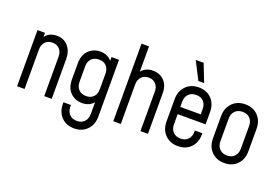

<svg xmlns="http://www.w3.org/2000/svg" viewBox="-121 -1171 2546 1744"><g transform="rotate(20 1152.0 -298.5)"><path d="M71 0V-542.5H143.5V-503.5Q183.5 -555 255 -555Q323 -555 364.5 -508Q406 -461 406 -381.5V0H333.5V-381.5Q333.5 -427 307.8 -454.8Q282 -482.5 239.5 -482.5Q195.5 -482.5 169.5 -454.8Q143.5 -427 143.5 -381.5V0Z M687 183Q610.5 183 563.5 134.2Q516.5 85.5 516.5 6V-7H589V8.5Q589 54.5 615.2 82.5Q641.5 110.5 687 110.5Q732.5 110.5 759.5 82.5Q786.5 54.5 786.5 8.5V-106.5Q768 -83 740.2 -70.5Q712.5 -58 676.5 -58Q609 -58 563.5 -102.5Q518 -147 518 -232V-381.5Q518 -465.5 563.5 -510.2Q609 -555 676.5 -555Q712.5 -555 740.2 -542.2Q768 -529.5 786.5 -506V-542.5H859V6.5Q859 86 811 134.5Q763 183 687 183ZM689.5 -130.5Q735.5 -130.5 761 -158Q786.5 -185.5 786.5 -231.5V-381.5Q786.5 -427 761 -454.8Q735.5 -482.5 689.5 -482.5Q643 -482.5 616.8 -454.8Q590.5 -427 590.5 -381.5V-232Q590.5 -186.5 616.8 -158.5Q643 -130.5 689.5 -130.5Z M1001 0V-750H1073.5V-505Q1113 -555.5 1185 -555.5Q1249.5 -555.5 1292.8 -512.5Q1336 -469.5 1336 -389.5V0H1263.5V-382Q1263.5 -427.5 1237.8 -455.2Q1212 -483 1169.5 -483Q1125.5 -483 1099.5 -455.2Q1073.5 -427.5 1073.5 -382V0Z M1628 12Q1551.5 12 1503.8 -36.5Q1456 -85 1456 -164.5V-379Q1456 -457.5 1503.8 -506.2Q1551.5 -555 1628 -555Q1704.5 -555 1751.5 -506.2Q1798.5 -457.5 1798.5 -379V-260.5H1528.5V-162Q1528.5 -116.5 1555.5 -88.5Q1582.5 -60.5 1628 -60.5Q1673.5 -60.5 1699.8 -88.5Q1726 -116.5 1726 -162V-174.5H1798.5V-164.5Q1798.5 -85 1751.5 -36.5Q1704.5 12 1628 12ZM1628 -482.5Q1582.5 -482.5 1555.5 -454.8Q1528.5 -427 1528.5 -381.5V-330.5H1726V-381.5Q1726 -427 1699.8 -454.8Q1673.5 -482.5 1628 -482.5ZM1602 -608 1514 -780H1590.5L1658 -608Z M2077 12Q2000.5 12 1952.8 -36.5Q1905 -85 1905 -164.5V-379Q1905 -457.5 1952.8 -506.2Q2000.5 -555 2077 -555Q2153.5 -555 2200.5 -506.2Q2247.5 -457.5 2247.5 -379V-164.5Q2247.5 -85 2200.5 -36.5Q2153.5 12 2077 12ZM2077 -60.5Q2122.5 -60.5 2148.8 -88.5Q2175 -116.5 2175 -162V-381.5Q2175 -427 2148.8 -454.8Q2122.5 -482.5 2077 -482.5Q2031.5 -482.5 2004.5 -454.8Q1977.5 -427 1977.5 -381.5V-162Q1977.5 -116.5 2004.5 -88.5Q2031.5 -60.5 2077 -60.5Z"/></g></svg>

Font: Mohave
Style: Regular
Weight: 400
Designer: Gumpita Rahayu
Foundry: Tokotype
Version: Version 2.003; ttfautohint (v1.8.3)